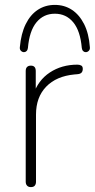

<svg xmlns="http://www.w3.org/2000/svg" viewBox="-20 -758 387 784"><path d="M106 6Q96 6 90.5 0Q85 -6 85 -16V-468Q85 -479 90.5 -484.5Q96 -490 106 -490Q116 -490 121 -484.5Q126 -479 126 -468V-371H116Q135 -430 183.5 -462Q232 -494 296 -494Q305 -494 311.5 -490.5Q318 -487 318 -477Q318 -467 313 -461.5Q308 -456 296 -455L284 -454Q210 -447 168.5 -404Q127 -361 127 -290V-16Q127 -6 122 0Q117 6 106 6ZM78 -545Q71 -545 65.5 -550.5Q60 -556 61 -565Q66 -621 85 -659.5Q104 -698 134.5 -718Q165 -738 204 -738Q243 -738 273.5 -718Q304 -698 323.5 -659.5Q343 -621 347 -565Q348 -556 342.5 -550.5Q337 -545 330 -545Q324 -545 319.5 -549.5Q315 -554 314 -562Q308 -632 279 -667Q250 -702 204 -702Q158 -702 129 -667Q100 -632 94 -562Q93 -554 88.5 -549.5Q84 -545 78 -545Z"/></svg>

Font: Nunito ExtraLight
Style: Regular
Weight: 200
Designer: Vernon Adams
Foundry: Vernon Adams
Version: Version 3.602;April 4, 2023;FontCreator 14.0.0.2856 64-bit